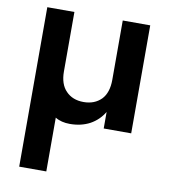

<svg xmlns="http://www.w3.org/2000/svg" viewBox="-89 -630 856 970"><g transform="rotate(10 339.0 -145.0)"><path d="M462 -554C462 -554 462 -249 462 -249C462 -249 462 -249 462 -249C462 -206 451 -172 429 -149C406 -126 376 -114 338 -114C338 -114 338 -114 338 -114C300 -114 270 -126 248 -149C225 -172 214 -206 214 -249C214 -249 214 -554 214 -554C214 -554 75 -554 75 -554C75 -554 75 264 75 264C75 264 214 264 214 264C214 264 214 -12 214 -12C214 -12 214 -12 214 -12C235 1 260 7 289 7C289 7 289 7 289 7C328 7 362 -1 392 -17C421 -33 445 -56 462 -85C462 -85 462 0 462 0C462 0 603 0 603 0C603 0 603 -554 603 -554C603 -554 462 -554 462 -554Z"/></g></svg>

Font: Girnar Poppins
Style: SemiBold
Weight: 500
Designer: Ninad Kale (Devanagari), Jonny Pinhorn (Latin)
Foundry: Indian Type Foundry
Version: ""